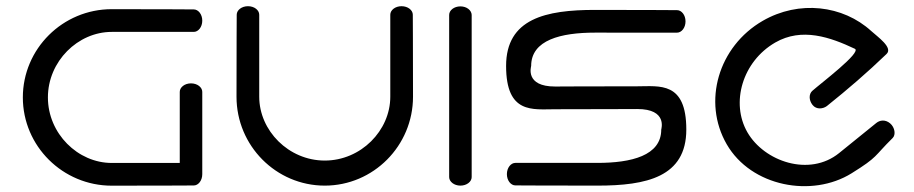

<svg xmlns="http://www.w3.org/2000/svg" viewBox="-20 -611 3008 632"><path d="M617.8 -580C617.8 -580 509.3 -580.8 347.8 -580.8C186.3 -580.8 55.2 -450.4 55.2 -290.3C55.2 -130.2 186.3 0.2 347.8 0.2C509.3 0.2 617.8 -0.5 617.8 -0.5C632.8 -0.5 645.8 -16.7 645.8 -37.6L645.8 -308.6C645.8 -323.6 629.6 -336.6 608.7 -336.6C587.8 -336.6 571.7 -323.6 571.7 -308.6L571.7 -74.6C516.4 -74.6 421.8 -74.6 347.8 -74.6C236.3 -74.6 137.7 -171.4 137.7 -290.3C137.7 -409.2 236.3 -506 347.8 -506C459.3 -506 617.8 -506 617.8 -506C632.8 -506 645.8 -522.1 645.8 -543C645.8 -563.9 632.8 -580 617.8 -580Z M1338.8 -562.6C1338.8 -577.6 1322.6 -590.6 1301.7 -590.6C1280.8 -590.6 1264.7 -577.6 1264.7 -562.6C1264.7 -562.6 1264.7 -404.1 1264.7 -292.6C1264.7 -181.1 1167.9 -82.5 1049 -82.5C930.1 -82.5 833.3 -181.1 833.3 -292.6C833.3 -404.1 833.3 -562.6 833.3 -562.6C833.3 -577.6 817.2 -590.6 796.3 -590.6C775.4 -590.6 759.2 -577.6 759.2 -562.6C759.2 -562.6 758.5 -454.1 758.5 -292.6C758.5 -131.1 888.9 0 1049 0C1209.1 0 1339.5 -131.1 1339.5 -292.6C1339.5 -454.1 1338.8 -562.6 1338.8 -562.6Z M1532.6 -562C1532.2 -577 1516.4 -590 1495.5 -590C1474.6 -590 1458.5 -577 1458.5 -562C1458.3 -561.8 1458.5 -28 1458.5 -28C1458.5 -13.2 1474.6 0 1495.5 0C1516.4 0 1532.6 -13 1532.6 -28Z M2077.5 -326.9C1916 -326.9 1807.5 -326.2 1807.5 -326.2C1707 -326 1728.4 -392 1728.4 -393.9C1728.4 -479.8 1827 -503.6 1938.5 -503.6C2050 -503.6 2208.5 -503.5 2208.5 -503.5C2223.5 -503.5 2236.5 -519.7 2236.5 -540.6C2236.5 -561.5 2223.5 -577.6 2208.5 -577.6C2208.5 -577.6 2100 -578.4 1938.5 -578.4C1777 -578.4 1645.9 -550 1645.9 -393.9C1645.9 -234.8 1734 -251.4 1807.5 -251.4C1969 -251.4 2077 -252.3 2077.5 -252.1C2178 -252.3 2156.6 -186.4 2156.6 -184.5C2156.6 -98.6 2058 -74.8 1946.5 -74.8C1835 -74.8 1676.5 -74.8 1676.5 -74.8C1661.5 -74.8 1648.5 -58.7 1648.5 -37.8C1648.5 -16.9 1661.5 -0.7 1676.5 -0.7C1676.5 -0.7 1785 0 1946.5 0C2108 0 2239.1 -28.3 2239.1 -184.5C2239.1 -343.6 2151 -326.9 2077.5 -326.9Z M2918.4 -156.8C2929.1 -167.3 2925.9 -191.6 2909.9 -205C2893.8 -218.4 2876.1 -215.6 2864.5 -206.2L2741.9 -107C2644.6 -28.3 2496 -78.9 2440.2 -175.5C2384.5 -272.1 2423.4 -408.4 2531.8 -471C2619.7 -521.7 2713.5 -488.4 2793.9 -450.4C2817.5 -439.2 2680.9 -336 2653.9 -312C2642.6 -302 2641.7 -282 2654.6 -265.6C2667.5 -249.1 2690 -252.8 2701.9 -262C2769.7 -316.2 2835.4 -372.8 2897.9 -433C2920.9 -454 2868.7 -489.8 2847.9 -508.8C2754.8 -593.9 2609.8 -611.3 2490.6 -542.4C2344.6 -458.1 2291.3 -276 2372.1 -136.1C2452.8 3.7 2652.9 40.4 2783.2 -40.6C2871.7 -95.6 2855.6 -95 2918.4 -156.8Z"/></svg>

Font: Hi.
Style: Regular
Weight: 400
Designer: Mew Too, Robert Jablonski
Foundry: Cannot Into Space Fonts
Version: Version 1.996